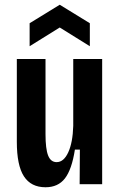

<svg xmlns="http://www.w3.org/2000/svg" viewBox="-20 -777 507 810"><path d="M172 13Q111 13 81 -33Q51 -79 51 -179V-528H172V-211Q172 -149 183 -121Q194 -93 219 -93Q249 -93 268 -134.5Q287 -176 289 -246V-528H411V0H316L317 -146H296Q283 -62 254 -24.5Q225 13 172 13ZM105 -582V-679L232 -757L359 -679V-582L232 -661Z"/></svg>

Font: Bricolage Grotesque 12pt Condensed SemiBold
Style: Regular
Weight: 600
Width: 3
Designer: Mathieu Triay
Foundry: Atelier Triay
Version: Version 1.001; ttfautohint (v1.8.4.7-5d5b);gftools[0.9.33.de